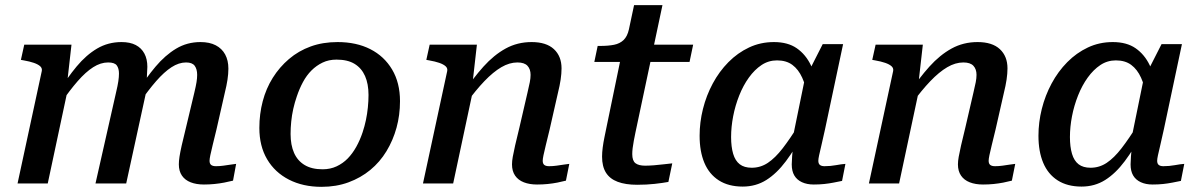

<svg xmlns="http://www.w3.org/2000/svg" viewBox="-20 -711 4651 744"><path d="M48 0H165L246 -380L240 -388L257 -538H74L61 -479L72 -477Q95 -473 111 -467.5Q127 -462 135.5 -454.5Q144 -447 142 -436ZM819 -210 851 -351Q858 -379 861.5 -402Q865 -425 865 -445Q865 -477 852.5 -500Q840 -523 816 -535.5Q792 -548 757 -548Q705 -548 662.5 -522.5Q620 -497 582.5 -452.5Q545 -408 508 -349L519 -310Q554 -361 585 -396.5Q616 -432 644.5 -450.5Q673 -469 701 -469Q725 -469 734.5 -456Q744 -443 744 -421Q744 -408 741.5 -392.5Q739 -377 733 -352L701 -218Q690 -174 684 -147Q678 -120 675.5 -103.5Q673 -87 673 -74Q673 -48 685 -30.5Q697 -13 719 -4.5Q741 4 770 4Q791 4 811 2Q831 0 849 -3.5Q867 -7 883 -11L895 -76Q886 -75 873 -73Q860 -71 845.5 -69Q831 -67 817 -67Q804 -67 798 -72Q792 -77 792 -88Q792 -95 795 -109.5Q798 -124 804 -148.5Q810 -173 819 -210ZM350 0H469L544 -344Q546 -351 547 -366.5Q548 -382 548.5 -399.5Q549 -417 550 -431.5Q551 -446 551 -452Q551 -482 539.5 -503.5Q528 -525 506 -536.5Q484 -548 451 -548Q399 -548 356.5 -523Q314 -498 277 -453.5Q240 -409 203 -349L215 -310Q250 -361 281 -396.5Q312 -432 341 -450.5Q370 -469 399 -469Q424 -469 432.5 -457.5Q441 -446 441 -426Q441 -413 438.5 -396Q436 -379 430 -354Z M1385 -198Q1393 -222 1398 -246Q1403 -270 1405.5 -295Q1408 -320 1408 -343Q1408 -386 1394.5 -416.5Q1381 -447 1354 -463.5Q1327 -480 1284 -480Q1254 -480 1230 -468.5Q1206 -457 1187 -438Q1168 -419 1154 -393Q1140 -367 1130 -337Q1122 -314 1116.5 -289.5Q1111 -265 1108.5 -240Q1106 -215 1106 -192Q1106 -149 1119.5 -118.5Q1133 -88 1160.5 -71.5Q1188 -55 1230 -55Q1260 -55 1284.5 -66.5Q1309 -78 1327.5 -97Q1346 -116 1360.5 -142Q1375 -168 1385 -198ZM985 -215Q985 -269 998 -318.5Q1011 -368 1037 -409.5Q1063 -451 1100 -482.5Q1137 -514 1184 -531Q1231 -548 1288 -548Q1361 -548 1415 -520.5Q1469 -493 1499.5 -441.5Q1530 -390 1530 -319Q1530 -265 1516.5 -216Q1503 -167 1477.5 -125Q1452 -83 1415 -52.5Q1378 -22 1330.5 -4.5Q1283 13 1226 13Q1154 13 1099.5 -15Q1045 -43 1015 -94Q985 -145 985 -215Z M1619 0H1736L1817 -380L1811 -388L1828 -538H1645L1632 -479L1643 -477Q1666 -473 1682 -467.5Q1698 -462 1706.5 -454.5Q1715 -447 1713 -436ZM2110 -210 2142 -351Q2149 -379 2152.5 -402.5Q2156 -426 2156 -446Q2156 -493 2126.5 -520.5Q2097 -548 2040 -548Q1985 -548 1939.5 -523Q1894 -498 1853.5 -453Q1813 -408 1774 -349L1786 -310Q1823 -361 1857 -396.5Q1891 -432 1922.5 -450.5Q1954 -469 1985 -469Q2012 -469 2024 -456Q2036 -443 2036 -421Q2036 -408 2033 -392.5Q2030 -377 2024 -352L1993 -218Q1982 -174 1976 -147Q1970 -120 1967 -103.5Q1964 -87 1964 -74Q1964 -48 1976 -30.5Q1988 -13 2010 -4.5Q2032 4 2061 4Q2083 4 2102.5 2Q2122 0 2140 -3.5Q2158 -7 2173 -11L2186 -76Q2176 -75 2163.5 -73Q2151 -71 2136.5 -69Q2122 -67 2108 -67Q2095 -67 2089 -72Q2083 -77 2083 -88Q2083 -95 2086 -109.5Q2089 -124 2095 -148.5Q2101 -173 2110 -210Z M2449 5Q2404 5 2373.5 -6.5Q2343 -18 2328 -42Q2313 -66 2313 -104Q2313 -120 2315.5 -139.5Q2318 -159 2322.5 -180.5Q2327 -202 2331 -222L2393 -522L2451 -538H2666L2652 -471H2283L2296 -533H2306Q2337 -533 2359.5 -537.5Q2382 -542 2396.5 -556Q2411 -570 2417 -597L2437 -691H2547L2442 -196Q2439 -181 2436 -165.5Q2433 -150 2431.5 -137Q2430 -124 2430 -114Q2430 -88 2442.5 -78.5Q2455 -69 2480 -69Q2494 -69 2514 -70.5Q2534 -72 2553.5 -74.5Q2573 -77 2585 -78L2570 -6Q2548 -2 2517 1.5Q2486 5 2449 5Z M3150 -364 3111 -334Q3103 -378 3088.5 -410Q3074 -442 3050.5 -459.5Q3027 -477 2991 -477Q2958 -477 2931 -459Q2904 -441 2882 -410.5Q2860 -380 2844.5 -341Q2829 -302 2821 -260.5Q2813 -219 2813 -180Q2813 -142 2821 -115Q2829 -88 2846.5 -74.5Q2864 -61 2893 -61Q2927 -61 2955.5 -80Q2984 -99 3013 -136.5Q3042 -174 3076 -229L3095 -198Q3061 -134 3025.5 -86.5Q2990 -39 2949.5 -13.5Q2909 12 2858 12Q2803 12 2765.5 -12Q2728 -36 2709.5 -80Q2691 -124 2691 -185Q2691 -237 2704 -289Q2717 -341 2742 -387.5Q2767 -434 2802.5 -470Q2838 -506 2882.5 -527Q2927 -548 2979 -548Q3033 -548 3067.5 -524Q3102 -500 3122 -458.5Q3142 -417 3150 -364ZM3247 -540 3177 -210Q3169 -173 3163 -148Q3157 -123 3154 -109Q3151 -95 3151 -88Q3151 -77 3157 -72Q3163 -67 3175 -67Q3198 -67 3219.5 -71Q3241 -75 3256 -76L3243 -10Q3228 -7 3210.5 -3.5Q3193 0 3174 2Q3155 4 3133 4Q3107 4 3087.5 -5Q3068 -14 3058 -31Q3048 -48 3048 -74Q3048 -84 3049.5 -105.5Q3051 -127 3054 -157L3046 -148L3100 -412L3107 -420L3168 -540Z M3347 0H3464L3545 -380L3539 -388L3556 -538H3373L3360 -479L3371 -477Q3394 -473 3410 -467.5Q3426 -462 3434.5 -454.5Q3443 -447 3441 -436ZM3838 -210 3870 -351Q3877 -379 3880.5 -402.5Q3884 -426 3884 -446Q3884 -493 3854.5 -520.5Q3825 -548 3768 -548Q3713 -548 3667.5 -523Q3622 -498 3581.5 -453Q3541 -408 3502 -349L3514 -310Q3551 -361 3585 -396.5Q3619 -432 3650.5 -450.5Q3682 -469 3713 -469Q3740 -469 3752 -456Q3764 -443 3764 -421Q3764 -408 3761 -392.5Q3758 -377 3752 -352L3721 -218Q3710 -174 3704 -147Q3698 -120 3695 -103.5Q3692 -87 3692 -74Q3692 -48 3704 -30.5Q3716 -13 3738 -4.5Q3760 4 3789 4Q3811 4 3830.5 2Q3850 0 3868 -3.5Q3886 -7 3901 -11L3914 -76Q3904 -75 3891.5 -73Q3879 -71 3864.5 -69Q3850 -67 3836 -67Q3823 -67 3817 -72Q3811 -77 3811 -88Q3811 -95 3814 -109.5Q3817 -124 3823 -148.5Q3829 -173 3838 -210Z M4463 -364 4424 -334Q4416 -378 4401.5 -410Q4387 -442 4363.5 -459.5Q4340 -477 4304 -477Q4271 -477 4244 -459Q4217 -441 4195 -410.5Q4173 -380 4157.5 -341Q4142 -302 4134 -260.5Q4126 -219 4126 -180Q4126 -142 4134 -115Q4142 -88 4159.5 -74.5Q4177 -61 4206 -61Q4240 -61 4268.5 -80Q4297 -99 4326 -136.5Q4355 -174 4389 -229L4408 -198Q4374 -134 4338.5 -86.5Q4303 -39 4262.5 -13.5Q4222 12 4171 12Q4116 12 4078.5 -12Q4041 -36 4022.5 -80Q4004 -124 4004 -185Q4004 -237 4017 -289Q4030 -341 4055 -387.5Q4080 -434 4115.5 -470Q4151 -506 4195.5 -527Q4240 -548 4292 -548Q4346 -548 4380.5 -524Q4415 -500 4435 -458.5Q4455 -417 4463 -364ZM4560 -540 4490 -210Q4482 -173 4476 -148Q4470 -123 4467 -109Q4464 -95 4464 -88Q4464 -77 4470 -72Q4476 -67 4488 -67Q4511 -67 4532.5 -71Q4554 -75 4569 -76L4556 -10Q4541 -7 4523.5 -3.5Q4506 0 4487 2Q4468 4 4446 4Q4420 4 4400.5 -5Q4381 -14 4371 -31Q4361 -48 4361 -74Q4361 -84 4362.5 -105.5Q4364 -127 4367 -157L4359 -148L4413 -412L4420 -420L4481 -540Z"/></svg>

Font: Roboto Serif Medium
Style: Italic
Weight: 500
Italic angle: -10°
Designer: Greg Gazdowicz
Foundry: Commercial Type
Version: Version 1.008